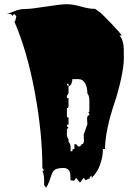

<svg xmlns="http://www.w3.org/2000/svg" viewBox="-20 -758 614 900"><path d="M37.1 -683.1Q37.1 -692.9 21.5 -692.9H10.3Q21.5 -694.3 46.4 -705.1Q71.3 -715.8 97.9 -715.8Q124.5 -715.8 195.3 -727.1Q266.1 -738.3 293.5 -738.3Q320.8 -738.3 358.9 -727.5Q397 -716.8 418 -716.8H425.3L443.8 -703.6Q448.2 -703.6 498 -651.6Q547.9 -599.6 550.3 -591.3H540.5Q558.1 -571.8 560.1 -532.2Q560.5 -521.5 560.5 -484.4Q560.5 -447.3 546.9 -385.5Q533.2 -323.7 516.6 -275.4Q473.1 -146 472.2 -59.6H462.4Q462.4 -21.5 448.7 15.1Q435.1 51.8 411.1 74.2L407.7 65.4L398.9 75.7H404.8L381.3 86.9L372.1 75.7L355 98.1L336.9 75.7L327.6 89.4L310.5 86.9Q310.5 52.2 305.7 44.4Q296.4 29.3 277.6 29.3Q258.8 29.3 246.8 33.2Q234.9 37.1 229 45.9Q223.1 54.7 220.2 64.5Q209 102.1 196.3 122.1L187 109.4V89.4Q187 60.5 178.7 42H187L178.7 30.8Q178.7 -134.8 142.8 -327.6Q106.9 -520.5 46.4 -659.2L50.8 -657.2L56.6 -682.1L46.4 -692.9ZM311 -68.8 310.5 -48.8H319.3Q319.3 -56.2 320.8 -57.9Q322.3 -59.6 328.6 -59.6V-82H336.9L346.2 -71.3H355L363.3 -82Q373.5 -82 373.5 -101.1L372.1 -127.4Q374 -130.4 377.9 -142.1Q387.7 -173.3 389.6 -173.3L388.2 -200.7Q388.2 -218.3 398.9 -218.3Q398.9 -229.5 392.1 -229.5Q398.9 -231.4 398.9 -240.7V-286.1Q398.9 -308.6 389.6 -320.3Q389.6 -348.1 378.9 -367.7Q368.2 -387.2 346.2 -387.2H319.3Q319.3 -376 314.5 -365.2Q309.6 -354.5 301.3 -354.5V-365.2H293.5Q293.5 -361.3 295.9 -357.9Q298.3 -354.5 301.3 -354.5V-320.3L293.5 -308.6V-297.9H301.3V-263.2Q301.3 -254.4 299.3 -252.9Q297.4 -251.5 293.5 -251.5V-218.3Q293.5 -209.5 295.4 -208.3Q297.4 -207 301.3 -207V-173.3H293.5Q293.5 -161.1 301.3 -161.1L293.5 -150.9V-127.4Q293.5 -115.7 301.3 -104.5V-93.8Q311 -81.1 311 -68.8ZM407.7 75.7 411.1 74.2 414.1 75.7Z"/></svg>

Font: Butcherman Caps
Style: Regular
Weight: 400
Version: Version 001.003